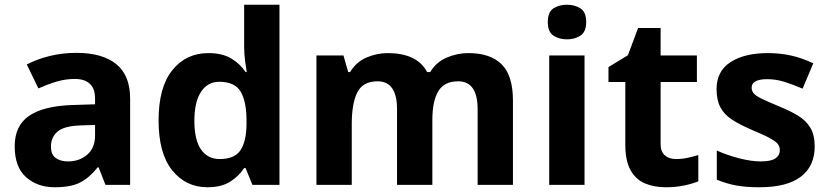

<svg xmlns="http://www.w3.org/2000/svg" viewBox="-20 -780 3495 810"><path d="M302 -557Q412 -557 470.5 -509.5Q529 -462 529 -364V0H425L396 -74H392Q357 -30 318 -10Q279 10 211 10Q138 10 90 -32.5Q42 -75 42 -163Q42 -250 103 -291.5Q164 -333 286 -337L381 -340V-364Q381 -407 358.5 -427Q336 -447 296 -447Q256 -447 218 -435.5Q180 -424 142 -407L93 -508Q137 -531 190.5 -544Q244 -557 302 -557ZM323 -251Q251 -249 223 -225Q195 -201 195 -162Q195 -128 215 -113.5Q235 -99 267 -99Q315 -99 348 -127.5Q381 -156 381 -208V-253Z M855 10Q764 10 706.5 -61.5Q649 -133 649 -272Q649 -412 707 -484Q765 -556 859 -556Q918 -556 956 -533Q994 -510 1016 -476H1021Q1018 -492 1014 -522.5Q1010 -553 1010 -585V-760H1159V0H1045L1016 -71H1010Q988 -37 951 -13.5Q914 10 855 10ZM907 -109Q969 -109 994 -145.5Q1019 -182 1020 -255V-271Q1020 -351 995.5 -393Q971 -435 905 -435Q856 -435 828 -392.5Q800 -350 800 -270Q800 -190 828 -149.5Q856 -109 907 -109Z M1956 -556Q2049 -556 2096.5 -508.5Q2144 -461 2144 -356V0H1995V-319Q1995 -437 1913 -437Q1854 -437 1829 -395Q1804 -353 1804 -274V0H1655V-319Q1655 -437 1573 -437Q1511 -437 1487.5 -390.5Q1464 -344 1464 -257V0H1315V-546H1429L1449 -476H1457Q1482 -518 1525.5 -537Q1569 -556 1616 -556Q1676 -556 1718 -536.5Q1760 -517 1782 -476H1795Q1820 -518 1864.5 -537Q1909 -556 1956 -556Z M2372 -760Q2405 -760 2429 -744.5Q2453 -729 2453 -687Q2453 -646 2429 -630Q2405 -614 2372 -614Q2338 -614 2314.5 -630Q2291 -646 2291 -687Q2291 -729 2314.5 -744.5Q2338 -760 2372 -760ZM2446 -546V0H2297V-546Z M2832 -109Q2857 -109 2880 -114Q2903 -119 2926 -126V-15Q2902 -5 2866.5 2.5Q2831 10 2789 10Q2740 10 2701.5 -6Q2663 -22 2640.5 -61.5Q2618 -101 2618 -171V-434H2547V-497L2629 -547L2672 -662H2767V-546H2920V-434H2767V-171Q2767 -140 2785 -124.5Q2803 -109 2832 -109Z M3417 -162Q3417 -79 3358.5 -34.5Q3300 10 3184 10Q3127 10 3086 2.5Q3045 -5 3004 -22V-145Q3048 -125 3099 -112Q3150 -99 3189 -99Q3233 -99 3251.5 -112Q3270 -125 3270 -146Q3270 -160 3262.5 -171Q3255 -182 3230 -196Q3205 -210 3152 -232Q3101 -254 3068 -275.5Q3035 -297 3019 -327.5Q3003 -358 3003 -404Q3003 -480 3062 -518Q3121 -556 3219 -556Q3270 -556 3316 -546Q3362 -536 3411 -513L3366 -406Q3326 -423 3290 -434.5Q3254 -446 3217 -446Q3151 -446 3151 -410Q3151 -397 3159.5 -386.5Q3168 -376 3192.5 -364Q3217 -352 3265 -332Q3312 -313 3346 -292.5Q3380 -272 3398.5 -241.5Q3417 -211 3417 -162Z"/></svg>

Font: Noto Sans Gurmukhi
Style: Bold
Weight: 700
Designer: Jelle Bosma - Monotype Design Team
Foundry: Monotype Imaging Inc.
Version: Version 2.004; ttfautohint (v1.8.4.7-5d5b)